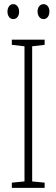

<svg xmlns="http://www.w3.org/2000/svg" viewBox="-20 -905 272 925"><path d="M195 0H37V-25L98 -31V-682L37 -689V-714H195V-689L135 -682V-31L195 -25ZM16 -849Q16 -864 23.5 -874.5Q31 -885 44 -885Q56 -885 64 -875Q72 -865 72 -849Q72 -832 64 -822.5Q56 -813 44 -813Q31 -813 23.5 -823.5Q16 -834 16 -849ZM161 -850Q161 -865 169 -875Q177 -885 190 -885Q202 -885 210 -875.5Q218 -866 218 -850Q218 -833 210 -823Q202 -813 190 -813Q177 -813 169 -823.5Q161 -834 161 -850Z"/></svg>

Font: Noto Sans Malayalam ExtraCondensed ExtraLight
Style: Regular
Weight: 200
Width: 2
Designer: Jelle Bosma - Monotype Design Team
Foundry: Monotype Imaging Inc.
Version: Version 2.104; ttfautohint (v1.8.4.7-5d5b)